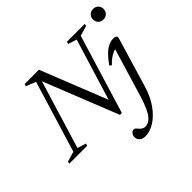

<svg xmlns="http://www.w3.org/2000/svg" viewBox="-237 -955 1467 1467"><g transform="rotate(-45 496.0 -222.0)"><path d="M551 -114.5 534 -100 696.5 -630.5 626 -653 632 -671.5H826L820 -653L739 -629L544 10H523.5L271.5 -623L289.5 -613L115 -41L185 -18.5L179 0H-15L-9 -18.5L72.5 -42.5L249 -622L170 -653L175.5 -671.5H329.5ZM893 -651Q893 -667 900.2 -679.8Q907.5 -692.5 920.2 -700Q933 -707.5 950.5 -707.5Q976 -707.5 991.8 -691.2Q1007.5 -675 1007.5 -651Q1007.5 -634.5 1000.2 -621.8Q993 -609 980.2 -601.5Q967.5 -594 950.5 -594Q924.5 -594 908.8 -610.2Q893 -626.5 893 -651ZM811.5 -9Q785.5 78.5 741.5 139.5Q697.5 200.5 646.2 232.2Q595 264 547.5 264Q515 264 498 247.8Q481 231.5 481 209Q481 189 493.2 175.8Q505.5 162.5 521 162.5Q526.5 162.5 532.8 167.5Q539 172.5 549.5 185.5Q560.5 198.5 572.5 205Q584.5 211.5 597.5 211.5Q615 211.5 632 203Q649 194.5 666 173.8Q683 153 699.5 116.5Q716 80 733.5 24L856 -383.5L870.5 -372.5Q854.5 -373 833.8 -364.8Q813 -356.5 790.8 -340.2Q768.5 -324 747.5 -301L732.5 -315Q764 -359.5 792 -386.8Q820 -414 846.2 -426.5Q872.5 -439 898.5 -439Q912 -439 920 -435.8Q928 -432.5 931.2 -426.2Q934.5 -420 931.5 -410.5Z"/></g></svg>

Font: Newsreader 20pt
Style: Italic
Weight: 400
Italic angle: -17°
Version: Version 1.003